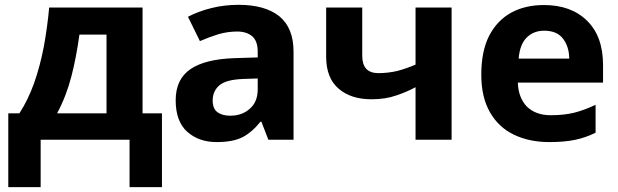

<svg xmlns="http://www.w3.org/2000/svg" viewBox="-20 -577 2554 793"><path d="M568.8 -545.9V-108.9H648.9V195.8H515.1V0H147.9V195.8H14.2V-108.9H60.1Q96.2 -164.6 121.1 -234.4Q145.5 -303.7 161.1 -384.8Q175.8 -465.8 183.1 -545.9ZM308.1 -434.1Q294.9 -338.9 274.9 -261.7Q253.4 -178.7 215.8 -108.9H419.9V-434.1Z M965.3 -557.1Q1074.7 -557.1 1133.8 -509.8Q1192.4 -461.4 1192.4 -363.8V0H1088.4L1059.6 -74.2H1055.7Q1020.5 -30.3 981.4 -10.3Q942.4 9.8 874.5 9.8Q801.3 9.8 753.4 -32.7Q705.6 -75.2 705.6 -163.1Q705.6 -249.5 766.6 -291.5Q827.6 -333 949.7 -336.9L1044.4 -339.8V-363.8Q1044.4 -407.2 1022 -426.8Q999 -446.8 959.5 -446.8Q920.4 -446.8 881.3 -435.5Q841.3 -422.9 805.7 -407.2L756.3 -507.8Q801.8 -531.2 854 -543.9Q906.7 -557.1 965.3 -557.1ZM986.8 -251Q914.6 -248.5 886.7 -225.1Q858.4 -201.2 858.4 -162.1Q858.4 -127.9 878.4 -113.3Q898.4 -99.1 930.7 -99.1Q979.5 -99.1 1011.2 -127.4Q1044.4 -155.8 1044.4 -208V-252.9Z M1476.1 -346.2Q1476.1 -275.4 1542 -274.9Q1582.5 -274.9 1622.1 -284.2Q1661.1 -294.9 1696.3 -310.1V-545.9H1845.2V0H1696.3V-216.8Q1659.2 -196.8 1616.2 -182.6Q1572.8 -167 1514.2 -167Q1429.2 -167 1378.4 -210.9Q1327.1 -254.9 1327.1 -342.8V-545.9H1476.1Z M2226.1 -556.2Q2339.4 -556.2 2404.8 -491.2Q2470.7 -426.8 2470.7 -308.1V-235.8H2118.7Q2121.1 -172.9 2156.2 -136.7Q2192.9 -101.1 2254.9 -101.1Q2308.1 -101.1 2351.1 -111.3Q2394.5 -122.6 2439.9 -144V-28.8Q2399.4 -8.8 2355.5 0.5Q2312 9.8 2248 9.8Q2166.5 9.8 2103 -20.5Q2039.6 -50.8 2003.9 -112.8Q1967.8 -175.3 1967.8 -269Q1967.8 -365.2 2000 -428.7Q2032.7 -492.2 2090.8 -524.4Q2148.9 -556.2 2226.1 -556.2ZM2227.1 -450.2Q2184.1 -450.2 2155.3 -421.9Q2127 -393.6 2122.1 -335H2331.1Q2330.6 -384.3 2305.2 -417.5Q2280.3 -450.2 2227.1 -450.2Z"/></svg>

Font: Droid Sans Thai
Style: Bold
Weight: 700
Designer: Steve Matteson
Foundry: Ascender Corporation
Version: Version 1.00